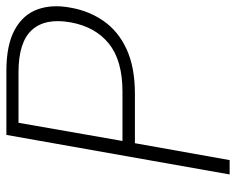

<svg xmlns="http://www.w3.org/2000/svg" viewBox="-89 -651 740 602"><g transform="rotate(-90 281.0 -350.0)"><path d="M35 0 159 -700H359Q441 -700 488.5 -674Q536 -648 552.5 -602.5Q569 -557 558 -499Q548 -441 516 -395Q484 -349 427.5 -323Q371 -297 288 -297H133L80 0ZM140 -336H295Q392 -336 445 -378.5Q498 -421 512 -499Q526 -578 488 -620Q450 -662 355 -662H197Z"/></g></svg>

Font: DM Sans 9pt ExtraLight
Style: Italic
Weight: 250
Italic angle: -10°
Version: Version 4.004;gftools[0.9.30]